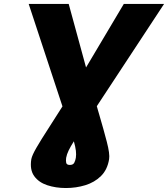

<svg xmlns="http://www.w3.org/2000/svg" viewBox="-20 -730 843 963"><path d="M123.9 -710.2H324.6L411.6 -391.7L600.9 -710.2H802.9L465.6 -197.4Q468.4 -187.1 471.4 -176.8Q474.4 -166.5 477.3 -156.6Q500 -79.5 515.8 -18.6Q531.6 42.3 527.3 68.2Q518.8 121.1 486.5 152.9Q454.2 184.7 407.8 198.9Q361.5 213.1 310.4 213.1Q259.6 213.1 216.8 198.9Q174 184.7 151.3 152.9Q128.6 121.1 137.1 68.2Q140.6 49 163.5 9.6Q186.4 -29.8 220.9 -82.9Q255.3 -136 293.3 -196.4ZM350.5 -21.3Q333.5 5.7 324.2 24.9Q315 44 311.8 61.4Q309.7 76.3 312.1 86.8Q314.6 97.3 330.3 97.3Q346.9 97.3 352.6 85.9Q358.3 74.6 360.4 61.4Q362.9 45.1 360.6 25.9Q358.3 6.7 350.5 -21.3Z"/></svg>

Font: Inter UI Extra Bold
Style: Italic
Weight: 800
Italic angle: 9.39999°
Designer: Rasmus Andersson
Foundry: rsms
Version: 3.2;8d6f07862